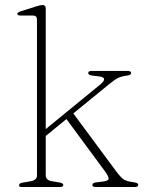

<svg xmlns="http://www.w3.org/2000/svg" viewBox="-20 -746 594 766"><path d="M64.5 0Q58.5 0 57.5 -2.2Q56.5 -4.5 56.5 -8Q56.5 -15 71 -17.5L103 -23Q127.5 -27.5 127.5 -46V-667.5Q127.5 -684 111.5 -684H62.5Q49 -684 49 -690.5Q49 -696.5 61.5 -700.5L124.5 -720.5Q141.5 -726 150 -726Q162.5 -726 162.5 -712V-231L379.5 -408.5Q414 -437 373 -441.5L347.5 -444.5Q332 -446.5 332 -455Q332 -463 345.5 -463H490Q503 -463 503 -454.5Q503 -446.5 487 -444.5Q463.5 -441.5 450 -434.5Q436.5 -427.5 411.5 -407L272.5 -293.5L445 -60.5Q463 -36.5 475.2 -29.2Q487.5 -22 515.5 -18.5Q531.5 -16.5 531.5 -8.5Q531.5 0 518.5 0H362Q348.5 0 348.5 -8Q348.5 -16.5 364 -18.5L389.5 -21.5Q412 -24 413.2 -32.5Q414.5 -41 397 -65L245 -271L162.5 -203.5V-46.5Q162.5 -27 187 -23L217 -18Q232.5 -15.5 232.5 -8Q232.5 0 219 0Z"/></svg>

Font: Fraunces 9pt Thin
Style: Regular
Weight: 100
Version: Version 1.000;[b76b70a41]